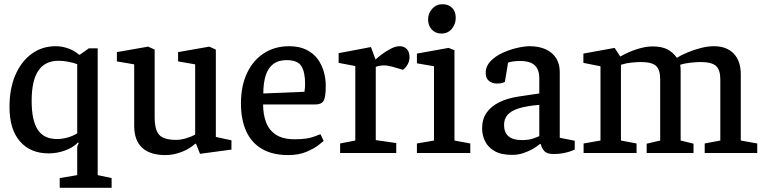

<svg xmlns="http://www.w3.org/2000/svg" viewBox="-20 -725 3626 910"><path d="M263 165V119L346 105V-30L353 -47L350 -50Q327 -26 289 -12Q251 2 211 2Q124 2 74.5 -55Q25 -112 25 -218Q25 -304 52.5 -368.5Q80 -433 129.5 -469.5Q179 -506 244 -506Q275 -506 304.5 -495Q334 -484 354 -466H359L401 -496H443V105L509 119V165ZM251 -66Q274 -66 299.5 -73Q325 -80 346 -93V-421Q327 -428 303 -432.5Q279 -437 257 -437Q194 -437 162 -390.5Q130 -344 130 -247Q130 -154 159 -110Q188 -66 251 -66Z M764 10Q691 10 653.5 -25Q616 -60 616 -129V-420L534 -434V-478L682 -504L713 -490V-170Q713 -110 734.5 -86Q756 -62 816 -62Q836 -62 861.5 -69.5Q887 -77 905 -87V-420L824 -434V-478L972 -504L1003 -490V-76L1077 -60V-16L928 4L909 -44L904 -43Q880 -20 841 -5Q802 10 764 10Z M1346 10Q1272 10 1222 -19Q1172 -48 1147 -103Q1122 -158 1122 -235Q1122 -318 1151 -379Q1180 -440 1231.5 -473Q1283 -506 1350 -506Q1398 -506 1431.5 -489.5Q1465 -473 1485 -446Q1505 -419 1514.5 -386Q1524 -353 1524 -318Q1524 -264 1513.5 -247Q1503 -230 1476 -230H1227Q1227 -183 1241 -145.5Q1255 -108 1288 -86.5Q1321 -65 1376 -65Q1433 -65 1464 -76Q1495 -87 1499 -89L1514 -57Q1511 -54 1490 -37.5Q1469 -21 1432.5 -5.5Q1396 10 1346 10ZM1228 -282 1423 -290Q1426 -308 1426 -328Q1426 -383 1408.5 -411.5Q1391 -440 1338 -440Q1299 -440 1274.5 -421Q1250 -402 1239 -366.5Q1228 -331 1228 -282Z M1592 0V-45L1664 -59V-412L1585 -427V-473L1738 -502L1760 -443Q1768 -451 1787 -465.5Q1806 -480 1830 -493Q1854 -506 1874 -506Q1895 -506 1908 -492.5Q1921 -479 1921 -454Q1921 -436 1912.5 -420.5Q1904 -405 1890 -394L1839 -409Q1827 -412 1818 -413.5Q1809 -415 1799 -415Q1789 -415 1778.5 -413Q1768 -411 1761 -408V-61L1858 -47V0Z M1956 0V-45L2037 -59V-411L1956 -425V-471L2106 -498L2134 -487V-59L2209 -45V0ZM2072 -566Q2044 -566 2026.5 -585Q2009 -604 2009 -633Q2009 -662 2028.5 -683.5Q2048 -705 2077 -705Q2105 -705 2122.5 -688Q2140 -671 2140 -640Q2140 -611 2121.5 -588.5Q2103 -566 2072 -566Z M2407 9Q2355 9 2324 -9Q2293 -27 2279 -55.5Q2265 -84 2265 -117Q2265 -160 2286 -190.5Q2307 -221 2346.5 -240.5Q2386 -260 2441 -268L2536 -282V-355Q2536 -381 2526.5 -399.5Q2517 -418 2497 -427Q2477 -436 2445 -436Q2422 -436 2406.5 -433Q2391 -430 2388 -428L2373 -337Q2372 -336 2363 -332.5Q2354 -329 2335 -329Q2313 -329 2297.5 -341.5Q2282 -354 2282 -379Q2282 -411 2305 -435Q2328 -459 2362 -474.5Q2396 -490 2431 -498Q2466 -506 2490 -506Q2535 -506 2567 -491Q2599 -476 2616 -449Q2633 -422 2633 -384V-72L2704 -58V-16Q2702 -15 2688 -9.5Q2674 -4 2652.5 0.5Q2631 5 2604 5Q2572 5 2559.5 -9.5Q2547 -24 2543 -42H2538Q2526 -31 2506 -19.5Q2486 -8 2461 0.5Q2436 9 2407 9ZM2454 -61Q2487 -61 2510 -69.5Q2533 -78 2536 -80V-228Q2476 -223 2439 -211.5Q2402 -200 2385.5 -180.5Q2369 -161 2369 -133Q2369 -61 2454 -61Z M2746 0V-45L2826 -59V-411L2745 -427V-471L2893 -498L2920 -457Q2956 -478 2997.5 -491.5Q3039 -505 3073 -505Q3117 -505 3144 -490.5Q3171 -476 3188 -451Q3207 -463 3237.5 -476Q3268 -489 3301.5 -497.5Q3335 -506 3363 -506Q3424 -506 3457.5 -471Q3491 -436 3491 -373V-59L3569 -45V0H3320V-45L3394 -59V-349Q3394 -394 3373.5 -412.5Q3353 -431 3301 -431Q3282 -431 3253.5 -428Q3225 -425 3204 -418Q3205 -412 3205.5 -403.5Q3206 -395 3206 -388V-59L3267 -44V0H3045V-44L3109 -59V-349Q3109 -395 3089 -413Q3069 -431 3017 -431Q3000 -431 2974 -428.5Q2948 -426 2923 -418V-59L2997 -45V0Z"/></svg>

Font: Faustina Medium
Style: Regular
Weight: 500
Designer: Alfonso Garcia
Foundry: http://www.omnibus-type.com
Version: Version 1.200